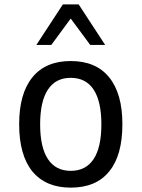

<svg xmlns="http://www.w3.org/2000/svg" viewBox="-20 -837 642 871"><path d="M212.9 -633.3 300.8 -752.9 389.2 -633.3H457L336.9 -816.9H265.1L145 -633.3ZM475.1 -59.1Q535.2 -131.3 535.2 -273.9Q535.2 -412.6 475.1 -486.3Q415.5 -560.1 300.8 -560.1Q187 -560.1 127 -486.3Q66.9 -412.6 66.9 -273.4Q66.9 -133.3 127 -59.1Q188 14.2 300.8 14.2Q416 14.2 475.1 -59.1ZM162.1 -272.9Q162.1 -377 197.3 -430.4Q232.4 -483.9 300.8 -483.9Q369.6 -483.9 404.8 -430.4Q439.9 -377 439.9 -272.9Q439.9 -168.9 404.8 -115.5Q369.6 -62 300.8 -62Q232.4 -62 197.3 -115.5Q162.1 -168.9 162.1 -272.9Z"/></svg>

Font: Hack Dev
Style: Regular
Weight: 400
Designer: Christopher Simpkins
Foundry: Christopher Simpkins
Version: Version 2.0315